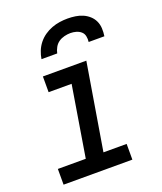

<svg xmlns="http://www.w3.org/2000/svg" viewBox="-137 -829 774 918"><g transform="rotate(-20 250.0 -370.0)"><path d="M27 0V-80H169L228 -440H111V-520H332L259 -80H377V0ZM133 -600Q136 -620 144 -640Q152 -660 165.5 -677Q179 -694 197 -706.5Q215 -719 235 -726.5Q255 -734 275.5 -737Q296 -740 316 -740Q336 -740 356 -737Q376 -734 393 -726.5Q410 -719 424 -706.5Q438 -694 446 -677Q454 -660 455 -640Q456 -620 453 -600H373Q375 -615 372 -629.5Q369 -644 358.5 -653Q348 -662 334 -666Q320 -670 305 -670Q290 -670 274 -666Q258 -662 245 -653Q232 -644 224 -629.5Q216 -615 213 -600Z"/></g></svg>

Font: Iosevka SS04 Medium
Style: Italic
Weight: 500
Italic angle: -9°
Monospace: yes
Designer: Belleve Invis
Foundry: Belleve Invis
Version: Version 19.0.0; ttfautohint (v1.8.4)